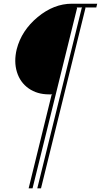

<svg xmlns="http://www.w3.org/2000/svg" viewBox="-20 -830 542 1031"><path d="M502 -810.1 497.1 -790H438L439 -787.1L200.2 181.2H180.2L418.9 -787.1L421.9 -790H391.1L394 -787.1L154.8 181.2H133.8L256.8 -319.8L261.2 -323.2H243.2Q179.2 -323.2 133.5 -355.5Q87.9 -387.7 70.8 -443.6Q53.7 -499.5 69.8 -565.9Q95.7 -666.5 182.4 -738.3Q269 -810.1 366.2 -810.1Z"/></svg>

Font: Sinkin Sans 100 Thin Italic
Style: Regular
Weight: 100
Italic angle: -112°
Designer: Keith Bates
Foundry: K-Type
Version: Sinkin Sans (version 1.0)  by Keith Bates   •   © 2014   www